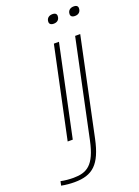

<svg xmlns="http://www.w3.org/2000/svg" viewBox="-225 -714 721 993"><g transform="rotate(-20 135.5 -218.0)"><path d="M151 -500 45 0H73L179 -500ZM-65 203C-41 208 -15 210 7 210C107 210 155 167 183 35L296 -500H268L155 35C128 162 83 187 9 187C-12 187 -38 185 -60 180ZM163 -621C160 -606 168 -597 186 -597C204 -597 215 -606 218 -621V-622C221 -637 214 -646 196 -646C178 -646 166 -637 163 -622ZM280 -621C277 -606 285 -597 303 -597C321 -597 332 -606 335 -621V-622C338 -637 331 -646 313 -646C295 -646 283 -637 280 -622Z"/></g></svg>

Font: LT Wave Thin
Style: Italic
Weight: 100
Designer: Daniel Lyons
Version: Version 2.5 (Glyphs App)